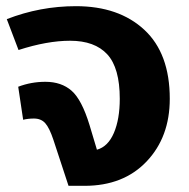

<svg xmlns="http://www.w3.org/2000/svg" viewBox="-20 -602 612 622"><path d="M226 -582Q365 -582 447.5 -505.5Q530 -429 530 -282Q530 -158 455 -79Q380 0 254 0H202L153 -149Q140 -188 126.5 -203Q113 -218 90 -218Q71 -218 55 -214L39 -321Q81 -337 127 -337Q179 -337 212 -308Q245 -279 270 -197L294 -117Q330 -127 349 -171.5Q368 -216 368 -282Q368 -382 327.5 -426Q287 -470 207 -470Q133 -470 40 -440L2 -540Q110 -582 226 -582Z"/></svg>

Font: FiraGO
Style: Bold
Weight: 700
Designer: bBox Type
Foundry: bBox Type GmbH
Version: Version 1.001;PS 001.001;hotconv 1.0.88;makeotf.lib2.5.64775